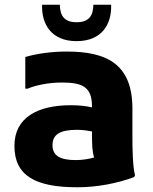

<svg xmlns="http://www.w3.org/2000/svg" viewBox="-20 -780 648 812"><path d="M304 -606C411 -606 453 -678 450 -760H375C374 -712 355 -686 304 -686C253 -686 234 -712 233 -760H158C155 -678 197 -606 304 -606ZM540 -200V-321C540 -514 425 -562 262 -562C196 -562 135 -553 87 -539V-405H97C129 -419 184 -431 241 -431C326 -431 369 -414 369 -331V-326C342 -332 313 -335 279 -335C141 -335 41 -284 41 -163C41 -36 131 12 307 12C392 12 477 -5 547 -31L551 -39C541 -75 540 -157 540 -200ZM300 -103C237 -103 202 -120 202 -166C202 -212 235 -231 306 -231C327 -231 350 -228 369 -224C369 -165 370 -140 378 -114C355 -107 326 -103 300 -103Z"/></svg>

Font: Kufam Arabic Latin Roman Bold
Style: Regular
Weight: 700
Designer: Wael Morcos & Artur Schmal
Version: Version 1.200;PS 001.200;hotconv 1.0.88;makeotf.lib2.5.64775